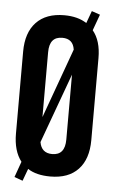

<svg xmlns="http://www.w3.org/2000/svg" viewBox="-55 -774 505 849"><g transform="rotate(5 198.0 -350.0)"><path d="M30.8 -168V-532.2Q30.8 -616.2 74.2 -662.1Q117.7 -708 198.2 -708Q258.8 -708 297.9 -682.1L317.9 -736.8L355 -724.1L329.1 -652.8Q365.2 -609.4 365.2 -532.2V-168Q365.2 -84 322 -38.1Q278.8 7.8 198.2 7.8Q135.7 7.8 98.1 -17.1L78.1 37.1L41 23.9L65.9 -45.9Q30.8 -91.3 30.8 -168ZM141.1 -539.1V-251L252.9 -560.1Q246.1 -607.9 198.2 -607.9Q141.1 -607.9 141.1 -539.1ZM198.2 -91.8Q254.9 -91.8 254.9 -161.1V-449.2L142.1 -140.1Q150.4 -91.8 198.2 -91.8Z"/></g></svg>

Font: Bebas Neue Bold
Style: Regular
Weight: 700
Designer: Ryoichi Tsunekawa
Foundry: Ryoichi Tsunekawa
Version: Version 1.300